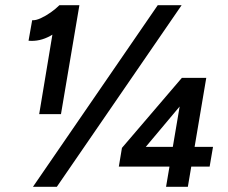

<svg xmlns="http://www.w3.org/2000/svg" viewBox="-20 -720 877 740"><path d="M131 -280 193 -653 209 -700H286L215 -280ZM90 -563 104 -642Q118 -641 137.5 -650Q157 -659 176 -672.5Q195 -686 209 -700L259 -644Q216 -605 174.5 -582Q133 -559 90 -563ZM107 0 588 -700H680L199 0ZM510 -116 450 -150 681 -420 724 -371ZM438 -78 450 -150 499 -154H801L788 -78ZM620 0 683 -372 681 -420H775L704 0Z"/></svg>

Font: Figtree SemiBold
Style: Italic
Weight: 600
Italic angle: -9.5°
Foundry: Erik Kennedy
Version: Version 2.001;gftools[0.9.30]